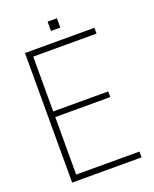

<svg xmlns="http://www.w3.org/2000/svg" viewBox="-164 -994 870 1086"><g transform="rotate(-20 271.5 -451.5)"><path d="M496 0H78V-780H496V-745H115V-415H446V-381H115V-35H496ZM315 -847H259V-903H315Z"/></g></svg>

Font: Tanohe Sans ExtraLight
Style: Regular
Weight: 250
Designer: Village Type and Design LLC & Cristiano Sobral
Foundry: Cooper Hewitt Smithsonian Design Museum
Version: Version 1.00;May 30, 2020;FontCreator 12.0.0.2522 64-bit; tt